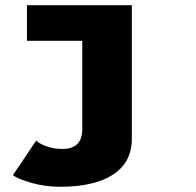

<svg xmlns="http://www.w3.org/2000/svg" viewBox="-20 -520 750 734"><path d="M484 -500V10Q484 100.5 412.5 147.2Q341 194 210 194Q152 194 99.2 178.8Q46.5 163.5 29.5 149.5L118.5 17Q128.5 28.5 156.8 39Q185 49.5 218 49.5Q294.5 49.5 294.5 -26V-364H83V-500Z"/></svg>

Font: League Mono ExtraBold
Style: Regular
Weight: 800
Width: 6
Designer: Tyler Finck
Foundry: The League of Moveable Type / Tyler Finck
Version: Version 2.210